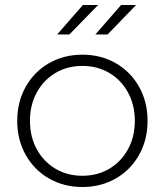

<svg xmlns="http://www.w3.org/2000/svg" viewBox="-20 -745 660 769"><path d="M176.5 -30C216.2 -7.3 260.7 4 310 4C359.3 4 403.8 -7.3 443.5 -30C483.2 -52.7 514.3 -84.2 537 -124.5C559.7 -164.8 571 -210.3 571 -261C571 -311.7 559.7 -357.2 537 -397.5C514.3 -437.8 483.2 -469.3 443.5 -492C403.8 -514.7 359.3 -526 310 -526C260.7 -526 216.2 -514.7 176.5 -492C136.8 -469.3 105.7 -437.8 83 -397.5C60.3 -357.2 49 -311.7 49 -261C49 -210.3 60.3 -164.8 83 -124.5C105.7 -84.2 136.8 -52.7 176.5 -30ZM417.5 -69C385.8 -50.3 350 -41 310 -41C270 -41 234.2 -50.3 202.5 -69C170.8 -87.7 145.8 -113.7 127.5 -147C109.2 -180.3 100 -218.3 100 -261C100 -303.7 109.2 -341.7 127.5 -375C145.8 -408.3 170.8 -434.3 202.5 -453C234.2 -471.7 270 -481 310 -481C350 -481 385.8 -471.7 417.5 -453C449.2 -434.3 474.2 -408.3 492.5 -375C510.8 -341.7 520 -303.7 520 -261C520 -218.3 510.8 -180.3 492.5 -147C474.2 -113.7 449.2 -87.7 417.5 -69ZM312 -725 209 -607H258L373 -725ZM465 -725 362 -607H411L525 -725Z"/></svg>

Font: Montserrat Custom ExtraLight
Style: Regular
Weight: 300
Designer: Julieta Ulanovsky
Foundry: Julieta Ulanovsky
Version: Version 7.200